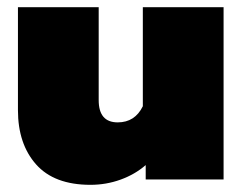

<svg xmlns="http://www.w3.org/2000/svg" viewBox="-20 -500 678 535"><path d="M30 -193V-480H255V-221Q255 -159 308 -159Q356 -159 378 -204V-480H603V0H386V-40Q356 -14 316 0.5Q276 15 232 15Q131 15 80.5 -42Q30 -99 30 -193Z"/></svg>

Font: Prompt Black
Style: Regular
Weight: 900
Designer: Katatrad Team
Foundry: CadsonDemak
Version: Version 1.000